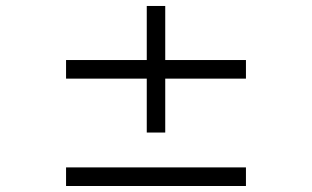

<svg xmlns="http://www.w3.org/2000/svg" viewBox="-20 -620 1040 640"><path d="M200.2 0V-62H799.8V0ZM530.8 -357.9V-178.2H469.2V-357.9H200.2V-419.9H469.2V-600.1H530.8V-419.9H799.8V-357.9Z"/></svg>

Font: Charis SIL CyrE
Style: Bold
Weight: 700
Foundry: SIL International
Version: Version 5.000